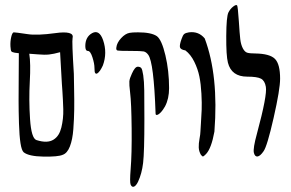

<svg xmlns="http://www.w3.org/2000/svg" viewBox="-20 -859 1141 754"><path d="M223 -530 216 -654Q191 -647 173 -645Q155 -643 128.5 -645.5Q102 -648 95 -648Q101 -610 97 -538.5Q93 -467 98 -391.5Q103 -316 123 -309Q145 -302 161.5 -302.5Q178 -303 190 -310.5Q202 -318 209.5 -330Q217 -342 221 -358.5Q225 -375 227 -393Q229 -411 228.5 -430Q228 -449 227 -467.5Q226 -486 225 -502Q223 -522 223 -530ZM73 -261Q65 -268 60.5 -296.5Q56 -325 54.5 -374.5Q53 -424 53 -462.5Q53 -501 53.5 -564.5Q54 -628 54 -650L38 -652Q27 -654 24.5 -657.5Q22 -661 21 -677Q20 -696 24 -713.5Q28 -731 34 -732Q41 -732 88 -725Q125 -719 198 -729Q233 -734 251 -729.5Q269 -725 265 -710Q262 -697 270 -569Q270 -554 271 -510Q272 -466 271.5 -429.5Q271 -393 268 -352Q265 -311 254.5 -284Q244 -257 226 -251Q208 -243 150.5 -244Q93 -245 73 -261Z M354 -572Q351 -575 351 -592Q351 -609 343 -634Q335 -659 325 -659Q315 -659 315 -678Q315 -714 342 -729Q370 -744 385 -701Q402 -651 384 -602Q379 -591 373 -582Q360 -564 354 -572Z M522 -732Q574 -732 596 -717Q615 -703 629.5 -642Q644 -581 644 -513Q644 -471 628 -441Q612 -413 598 -408Q591 -406 591 -413Q584 -615 562 -644Q554 -655 544 -657Q534 -659 493 -659Q449 -659 442 -660.5Q435 -662 437 -673Q439 -691 455.5 -709Q472 -727 489 -730Q499 -732 522 -732ZM521 -597Q530 -597 534.5 -592Q539 -587 542.5 -563.5Q546 -540 546.5 -503Q547 -466 547 -391Q547 -261 542 -219Q537 -177 522 -145Q514 -129 506 -126Q498 -123 493 -134Q489 -143 493 -194Q498 -254 497 -354.5Q496 -455 491 -495Q487 -528 488 -539.5Q489 -551 498 -570Q510 -597 521 -597Z M769 -251Q761 -265 760.5 -280Q760 -295 763.5 -314Q767 -333 767 -341Q767 -345 769 -374Q771 -403 772 -428Q773 -453 771 -491Q769 -529 763 -558.5Q757 -588 743 -616.5Q729 -645 708 -661Q690 -664 687 -672.5Q684 -681 693 -706Q698 -721 703.5 -725.5Q709 -730 722 -732Q760 -737 784 -708Q839 -561 822 -342Q810 -276 789 -254Q780 -245 777.5 -244.5Q775 -244 769 -251Z M977 -259Q973 -276 989 -334Q1030 -486 1024 -518Q1020 -542 1005 -550Q990 -558 951 -558Q889 -558 875 -613Q868 -641 868.5 -717.5Q869 -794 877 -810Q884 -824 895.5 -833Q907 -842 911 -838Q914 -835 918 -775Q921 -727 923.5 -705.5Q926 -684 933.5 -669.5Q941 -655 951 -652Q961 -649 983 -649Q1040 -648 1060 -627.5Q1080 -607 1080 -550Q1080 -508 1054.5 -396Q1029 -284 1015 -265Q1002 -246 991.5 -244.5Q981 -243 977 -259Z"/></svg>

Font: Amit
Style: Regular
Weight: 400
Version: Version 1.1